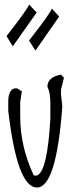

<svg xmlns="http://www.w3.org/2000/svg" viewBox="-20 -834 323 862"><path d="M253.9 -499 267.1 -484.9 253.9 -431.2V-410.2L259.8 -356Q232.9 7.8 146 7.8Q57.1 7.8 17.1 -336.9V-377Q17.1 -428.2 43.9 -437H58.1L78.1 -423.8L70.8 -377V-310.1Q70.8 -175.8 131.8 -45.9H146Q192.9 -64.9 206.1 -301.8V-370.1Q206.1 -418 192.9 -444.8Q192.9 -487.8 253.9 -499ZM37.6 -626 9.3 -671.9Q108.4 -798.8 110.4 -814L144.5 -777.8ZM139.2 -606.9 110.4 -651.9Q209.5 -778.8 212.4 -795.9L245.6 -759.8Z"/></svg>

Font: Loved by the King
Style: Regular
Weight: 400
Designer: Kimberly Geswein
Foundry: Kimberly Geswein
Version: Version 1.002 2006